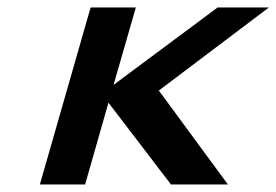

<svg xmlns="http://www.w3.org/2000/svg" viewBox="-20 -490 734 510"><path d="M281.7 -264.6 558.1 -470.2H694.3L401.9 -249.5L585.4 0H434.1L268.1 -217.3L206.1 0H85.9L220.7 -470.2H340.8Z"/></svg>

Font: Cantarell
Style: Bold Italic
Weight: 700
Italic angle: -16°
Designer: Dave Crossland
Version: Version 1.004